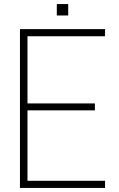

<svg xmlns="http://www.w3.org/2000/svg" viewBox="-20 -923 583 943"><path d="M496 0H78V-780H496V-745H115V-415H446V-381H115V-35H496ZM315 -847H259V-903H315Z"/></svg>

Font: Tanohe Sans ExtraLight
Style: Regular
Weight: 250
Designer: Village Type and Design LLC & Cristiano Sobral
Foundry: Cooper Hewitt Smithsonian Design Museum
Version: Version 1.00;September 29, 2021;FontCreator 13.0.0.2655 64-b